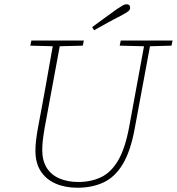

<svg xmlns="http://www.w3.org/2000/svg" viewBox="-20 -866 829 900"><path d="M238 -649 122 -652 127 -676H373L368 -652L253 -649ZM343 14Q285 14 240.5 -5.5Q196 -25 171 -63.5Q146 -102 146 -160Q146 -182 149 -207.5Q152 -233 157 -262L176 -363Q186 -415 195 -467.5Q204 -520 213.5 -572Q223 -624 232 -676H265L189 -265Q184 -236 181 -210.5Q178 -185 178 -163Q178 -113 199 -79.5Q220 -46 258.5 -29.5Q297 -13 347 -13Q406 -13 453 -35Q500 -57 533.5 -113.5Q567 -170 586 -274L660 -676H688L611 -261Q592 -158 556 -97.5Q520 -37 466.5 -11.5Q413 14 343 14ZM663 -649 541 -652 546 -676H789L784 -652L676 -649ZM412 -739Q442 -761 471.5 -782.5Q501 -804 529 -824Q547 -836 556 -841Q565 -846 573 -846Q581 -846 585.5 -842Q590 -838 590 -830Q590 -820 581 -813Q572 -806 548 -793Q516 -777 484.5 -759.5Q453 -742 421 -724Z"/></svg>

Font: Source Serif 4 ExtraLight
Style: Italic
Weight: 250
Italic angle: -12°
Designer: Frank Grießhammer
Foundry: Adobe Systems Incorporated
Version: Version 4.004;hotconv 1.0.116;makeotfexe 2.5.65601